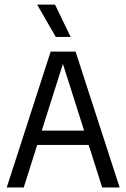

<svg xmlns="http://www.w3.org/2000/svg" viewBox="-20 -821 554 841"><path d="M9.6 0 201.9 -595H311L504 0H427.6L249.8 -559.3H261.3L84 0ZM108 -186.1 123.7 -248.8H388.7L404.6 -186.1ZM224.3 -659.1 142.7 -800.8H221L289.4 -659.1Z"/></svg>

Font: Encode Sans SC Condensed Thin
Style: Regular
Weight: 100
Width: 3
Designer: Multiple Designers
Foundry: Impallari Type
Version: Version 3.002